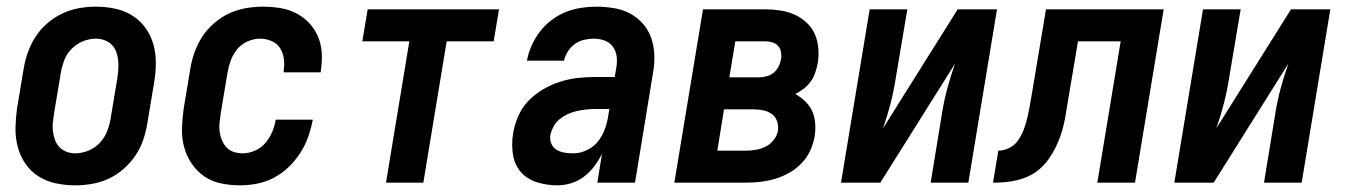

<svg xmlns="http://www.w3.org/2000/svg" viewBox="-20 -548 4040 576"><path d="M206 8Q176 8 147.5 2Q119 -4 95.5 -19Q72 -34 56.5 -56.5Q41 -79 33.5 -106.5Q26 -134 26.5 -163.5Q27 -193 31 -222L51 -342Q55 -367 64 -392Q73 -417 87.5 -439Q102 -461 123 -479Q144 -497 168 -508Q192 -519 217 -523.5Q242 -528 267 -528Q297 -528 325.5 -522Q354 -516 377.5 -501Q401 -486 417 -463.5Q433 -441 440.5 -413.5Q448 -386 447.5 -356.5Q447 -327 442 -298L422 -178Q418 -153 409.5 -128Q401 -103 386 -81Q371 -59 350.5 -41Q330 -23 306 -12Q282 -1 256.5 3.5Q231 8 206 8ZM206 -88Q225 -88 245 -96Q265 -104 279.5 -119.5Q294 -135 301.5 -154.5Q309 -174 312 -193L332 -313Q334 -327 335 -340.5Q336 -354 334.5 -367.5Q333 -381 328.5 -393Q324 -405 315 -414Q306 -423 293.5 -427.5Q281 -432 267 -432Q248 -432 228.5 -424Q209 -416 194 -400.5Q179 -385 172 -365.5Q165 -346 162 -327L142 -207Q140 -193 138.5 -179.5Q137 -166 139 -152.5Q141 -139 145.5 -127Q150 -115 159 -106Q168 -97 180 -92.5Q192 -88 206 -88Z M700 8Q670 8 642 2Q614 -4 592 -19.5Q570 -35 554.5 -58Q539 -81 532 -108Q525 -135 526 -164Q527 -193 531 -222L551 -342Q555 -367 564 -392Q573 -417 587.5 -439Q602 -461 623 -479Q644 -497 668 -508Q692 -519 717.5 -523.5Q743 -528 768 -528Q794 -528 819.5 -524Q845 -520 867 -509Q889 -498 906 -480.5Q923 -463 933 -440.5Q943 -418 945 -392.5Q947 -367 943 -340L942 -331H831V-336Q834 -354 831.5 -372Q829 -390 820 -404Q811 -418 794.5 -425Q778 -432 760 -432Q741 -432 722 -423.5Q703 -415 690.5 -399Q678 -383 671.5 -364.5Q665 -346 662 -327L642 -207Q640 -193 638.5 -179Q637 -165 639 -152Q641 -139 646 -127Q651 -115 660 -105.5Q669 -96 681.5 -92Q694 -88 708 -88Q726 -88 744.5 -96Q763 -104 776 -119Q789 -134 796.5 -152Q804 -170 807 -188V-189H918V-187Q913 -161 904 -136Q895 -111 880 -88Q865 -65 845 -46Q825 -27 801 -14.5Q777 -2 751 3Q725 8 700 8Z M1138 0 1208 -424H1067L1083 -520H1477L1461 -424H1320L1250 0Z M1652 8Q1621 8 1591.5 -1Q1562 -10 1543 -31.5Q1524 -53 1519 -83.5Q1514 -114 1519 -146Q1523 -172 1534 -198Q1545 -224 1564.5 -244.5Q1584 -265 1608.5 -279.5Q1633 -294 1659.5 -302.5Q1686 -311 1712.5 -314Q1739 -317 1765 -317H1824L1829 -345Q1832 -362 1830 -378.5Q1828 -395 1818.5 -408Q1809 -421 1793.5 -426.5Q1778 -432 1761 -432Q1747 -432 1732 -428.5Q1717 -425 1704.5 -416Q1692 -407 1683.5 -393.5Q1675 -380 1672 -366H1561V-367Q1565 -389 1575 -411.5Q1585 -434 1600 -453.5Q1615 -473 1635 -488Q1655 -503 1677.5 -512Q1700 -521 1723.5 -524.5Q1747 -528 1769 -528Q1796 -528 1822.5 -523.5Q1849 -519 1871 -507Q1893 -495 1909.5 -476Q1926 -457 1934 -433Q1942 -409 1943 -382.5Q1944 -356 1939 -329L1885 0H1772L1786 -87Q1777 -68 1763.5 -50Q1750 -32 1732.5 -18.5Q1715 -5 1694 1.5Q1673 8 1652 8ZM1701 -88Q1721 -88 1741.5 -98Q1762 -108 1775 -125Q1788 -142 1795 -162Q1802 -182 1805 -202L1808 -221H1765Q1752 -221 1738.5 -219.5Q1725 -218 1711 -215Q1697 -212 1684 -206Q1671 -200 1659.5 -191Q1648 -182 1641 -169Q1634 -156 1631 -143Q1629 -129 1634 -117Q1639 -105 1650 -98.5Q1661 -92 1674 -90Q1687 -88 1701 -88Z M2217 0H2003L2089 -520H2276Q2299 -520 2321.5 -516.5Q2344 -513 2364 -504Q2384 -495 2400 -480Q2416 -465 2424.5 -445.5Q2433 -426 2435 -403Q2437 -380 2433 -357Q2430 -343 2425.5 -329.5Q2421 -316 2412.5 -304Q2404 -292 2392 -282.5Q2380 -273 2366 -266Q2382 -257 2395.5 -244Q2409 -231 2416.5 -214.5Q2424 -198 2425.5 -178.5Q2427 -159 2424 -139Q2420 -117 2410.5 -96Q2401 -75 2384.5 -58Q2368 -41 2347.5 -29.5Q2327 -18 2305 -11.5Q2283 -5 2261 -2.5Q2239 0 2217 0ZM2168 -316H2257Q2268 -316 2279.5 -319Q2291 -322 2300.5 -329.5Q2310 -337 2315.5 -348Q2321 -359 2323 -370Q2325 -381 2323 -392Q2321 -403 2314 -410.5Q2307 -418 2297 -421Q2287 -424 2276 -424H2186ZM2132 -96H2217Q2232 -96 2247 -98.5Q2262 -101 2276.5 -108Q2291 -115 2301 -128Q2311 -141 2314 -156Q2316 -171 2311 -185Q2306 -199 2294 -207Q2282 -215 2267.5 -217.5Q2253 -220 2238 -220H2152Z M2503 0 2589 -520H2702L2667 -312Q2661 -274 2651.5 -237Q2642 -200 2629 -163L2853 -520H2971L2885 0H2772L2806 -208Q2812 -246 2822 -283Q2832 -320 2845 -357L2621 0Z M2959 0 2975 -96Q2991 -96 3007.5 -104Q3024 -112 3034 -126.5Q3044 -141 3050.5 -157.5Q3057 -174 3061 -190.5Q3065 -207 3068 -223.5Q3071 -240 3074 -257L3118 -520H3471L3385 0H3272L3342 -424H3214L3184 -246Q3181 -228 3178 -209.5Q3175 -191 3171 -173.5Q3167 -156 3160.5 -138Q3154 -120 3145.5 -103Q3137 -86 3125.5 -70Q3114 -54 3099 -41Q3084 -28 3067 -20Q3050 -12 3031.5 -7.5Q3013 -3 2995 -1.5Q2977 0 2959 0Z M3503 0 3589 -520H3702L3667 -312Q3661 -274 3651.5 -237Q3642 -200 3629 -163L3853 -520H3971L3885 0H3772L3806 -208Q3812 -246 3822 -283Q3832 -320 3845 -357L3621 0Z"/></svg>

Font: Iosevka Oblique
Style: Bold
Weight: 700
Italic angle: -9°
Monospace: yes
Designer: Belleve Invis
Foundry: Belleve Invis
Version: Version 32.5.0; ttfautohint (v1.8.4)